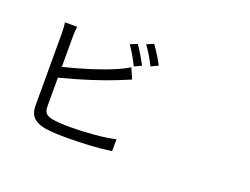

<svg xmlns="http://www.w3.org/2000/svg" viewBox="-121 -1062 1743 1340"><g transform="rotate(20 750.0 -392.5)"><path d="M460.9 20.5Q362.3 20.5 304.7 10.7Q246.1 0 217.8 -28.3Q187.5 -58.6 187.5 -116.2V-653.3Q187.5 -705.1 181.6 -732.4H272.5Q267.6 -695.3 267.6 -653.3V-432.6Q489.3 -487.3 638.7 -551.8Q682.6 -570.3 724.6 -595.7L758.8 -517.6Q753.9 -515.6 743.2 -510.7Q690.4 -488.3 667 -479.5Q501 -413.1 267.6 -352.5V-137.7Q267.6 -102.5 284.2 -86.9Q297.9 -73.2 335.9 -65.4Q384.8 -57.6 464.8 -57.6Q550.8 -57.6 640.6 -65.4Q742.2 -74.2 798.8 -88.9V0Q661.1 20.5 460.9 20.5ZM738.3 -607.4Q700.2 -685.5 659.2 -743.2L710.9 -764.6Q750 -710 791 -631.8ZM847.7 -647.5Q809.6 -724.6 766.6 -782.2L818.4 -804.7Q870.1 -731.4 900.4 -671.9Z"/></g></svg>

Font: Bpmf GenYo Gothic R
Style: R
Weight: 400
Foundry: But Ko
Version: Version 1.320